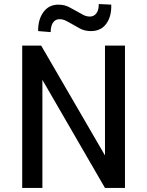

<svg xmlns="http://www.w3.org/2000/svg" viewBox="-20 -931 730 951"><path d="M90 0V-705H184L507 -149H500V-705H599V0H500L181 -551H190V0ZM231 -772 169 -777Q168 -834 195 -871Q222 -908 269 -908Q301 -908 325.5 -894Q350 -880 364 -873Q373 -868 390 -858.5Q407 -849 425 -849Q446 -849 458 -866Q470 -883 469 -911L531 -908Q533 -850 506.5 -813.5Q480 -777 431 -777Q399 -777 374.5 -790.5Q350 -804 340 -810Q329 -816 311 -826Q293 -836 275 -836Q254 -836 242.5 -819Q231 -802 231 -772Z"/></svg>

Font: Nunito Sans 7pt Condensed SemiBold
Style: Regular
Weight: 600
Width: 3
Designer: Vernon Adams
Foundry: Vernon Adams
Version: Version 3.101;gftools[0.9.27]